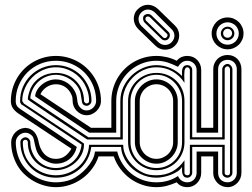

<svg xmlns="http://www.w3.org/2000/svg" viewBox="-20 -773 1042 793"><path d="M26.1 -185.8Q26.1 -197 30.8 -207.5Q35.4 -218 43.2 -226.1Q51 -234.1 61.3 -239.1Q71.5 -244.1 83 -244.6V-245.1Q96.2 -244.4 106.1 -239.5Q116 -234.6 122.7 -226.6Q129.4 -218.5 133.5 -208.1Q137.7 -197.8 139.6 -186.5Q142.1 -173.1 147.6 -160.5Q153.1 -147.9 161.9 -138.3Q170.7 -128.7 182.9 -122.8Q195.1 -116.9 210.9 -116.9H212.4Q234.4 -117.4 249.5 -128.9Q264.6 -140.4 274.9 -158.9L54.9 -304.9Q41.5 -314 33.2 -326.3Q24.9 -338.6 24.9 -356Q24.9 -381.6 31.5 -405.4Q38.1 -429.2 50.2 -450Q62.3 -470.7 79.2 -487.7Q96.2 -504.6 116.9 -516.7Q137.7 -528.8 161.4 -535.4Q185.1 -542 210.9 -542Q236.6 -542 260.4 -535.3Q284.2 -528.6 304.9 -516.5Q325.7 -504.4 342.7 -487.3Q359.6 -470.2 371.7 -449.6Q383.8 -429 390.4 -405.2Q397 -381.3 397 -356Q397 -344.2 392.1 -333.6Q387.2 -323 379 -314.9Q370.8 -306.9 360.2 -302Q349.6 -297.1 337.9 -297.1Q325.9 -297.1 315.4 -302Q304.9 -306.9 297 -314.9Q289.1 -323 284.5 -333.6Q280 -344.2 280 -356Q280 -362.8 279.1 -369.4Q278.1 -376 274.9 -382.1Q266.6 -401.6 249.8 -413.3Q232.9 -425 210.9 -425Q200.9 -425 191.3 -422.1Q181.6 -419.2 173.3 -413.8Q165 -408.4 158.2 -400.9Q151.4 -393.3 147 -384L356 -245.1H418V-225.1H350.1L346.9 -226.1L131.1 -371.1Q129.4 -371.8 127.9 -373.2Q126.5 -374.5 125 -376Q126.7 -390.9 135 -403.6Q143.3 -416.3 155.3 -425.5Q167.2 -434.8 181.8 -439.9Q196.3 -445.1 210.9 -445.1Q224.4 -445.1 236.8 -440.9Q249.3 -436.8 259.8 -429.4Q270.3 -422.1 278.6 -412Q286.9 -401.9 292 -389.9Q296.1 -380.1 297.4 -371.8Q298.6 -363.5 299.6 -356.1Q300.5 -348.6 302.7 -342Q304.9 -335.4 311 -329.1Q317.1 -323 323 -319.9Q328.9 -316.9 337.9 -316.9Q345.7 -316.9 352.8 -320.1Q359.9 -323.2 365.2 -328.6Q370.6 -334 373.8 -341.1Q377 -348.1 377 -356Q377 -379.2 371.1 -400.5Q365.2 -421.9 354.4 -440.3Q343.5 -458.7 328.4 -473.9Q313.2 -489 294.8 -499.6Q276.4 -510.3 255.1 -516.1Q233.9 -522 210.9 -522Q176 -522 145.8 -509.2Q115.5 -496.3 93 -473.9Q70.6 -451.4 57.7 -421.1Q44.9 -390.9 44.9 -356Q44.9 -349.6 46.1 -344.8Q47.4 -340.1 49.8 -336.1Q52.2 -332 56 -328.7Q59.8 -325.4 64.9 -322Q107.7 -293.5 140.3 -271.7Q172.9 -250 197.1 -233.8Q221.4 -217.5 238 -206.3Q254.6 -195.1 265.6 -187.7Q276.6 -180.4 282.7 -176.1Q288.8 -171.9 291.9 -169.8Q294.9 -167.7 295.8 -167Q296.6 -166.3 297.1 -166Q293.7 -150.6 286 -137.9Q278.3 -125.2 267.1 -116.1Q255.9 -106.9 241.6 -101.9Q227.3 -96.9 210.9 -96.9Q201.2 -96.9 193.2 -99.1Q185.3 -101.3 177 -105Q161.9 -111.3 152.3 -119.9Q142.8 -128.4 137.2 -137.9Q131.6 -147.5 128.8 -157.5Q126 -167.5 124 -177Q122.1 -186.5 120.2 -194.9Q118.4 -203.4 114.5 -210Q108.9 -216.6 101.3 -220.7Q93.8 -224.9 85.2 -224.9Q77.4 -224.9 70.1 -221.7Q62.7 -218.5 57.3 -213.1Q51.8 -207.8 48.5 -200.7Q45.2 -193.6 45.2 -185.8Q45.2 -163.8 50.5 -142.5Q55.9 -121.1 66.9 -101.1Q78.1 -82.3 93.9 -67.3Q109.6 -52.2 128.4 -41.7Q147.2 -31.2 168.2 -25.6Q189.2 -20 210.9 -20H212.4Q227.8 -20 244.4 -23.1Q261 -26.1 274.9 -32Q290.3 -38.3 306.8 -50.7Q323.2 -63 337.3 -78.6Q351.3 -94.2 361 -111.9Q370.6 -129.6 372.1 -147H418V-127H387Q377.7 -99.1 360.2 -75.8Q342.8 -52.5 319.7 -35.8Q296.6 -19 269.2 -9.6Q241.7 -0.2 212.4 0H210.9Q187.3 0 163.8 -6.5Q140.4 -12.9 119.4 -24.8Q98.4 -36.6 80.7 -53.5Q63 -70.3 51 -91.1Q39.1 -112.5 32.6 -136.2Q26.1 -159.9 26.1 -185.8ZM64.2 -185.8Q64.2 -193.6 69.7 -199.1Q75.2 -204.6 82.8 -205.6L83 -206.1Q87.9 -206.1 91.6 -204.6Q95.2 -203.1 97.7 -200.7Q101.1 -197.8 103.1 -193.8Q105.2 -189.9 105.2 -185.8Q105.2 -164.3 113 -144.9Q120.8 -125.5 134.9 -110.8Q148.9 -96.2 168.3 -87.6Q187.7 -79.1 210.9 -79.1Q231.7 -79.1 250.1 -86.5Q268.6 -94 282.8 -106.9Q297.1 -119.9 306 -137.7Q314.9 -155.5 316.9 -176L73 -339.1Q70.8 -340.6 68.7 -341.4Q66.7 -342.3 65.9 -345.9Q63.7 -348.4 63.4 -350.7Q63 -353 63 -356Q63 -386.7 74.6 -413.7Q86.2 -440.7 106.2 -460.7Q126.2 -480.7 153.2 -492.3Q180.2 -503.9 210.9 -503.9Q241.7 -503.9 268.6 -492.3Q295.4 -480.7 315.2 -460.7Q335 -440.7 346.4 -413.7Q357.9 -386.7 357.9 -356Q357.9 -352.3 356.2 -348.6Q354.5 -345 351.7 -342.2Q348.9 -339.4 345.2 -337.6Q341.6 -335.9 337.9 -335.9Q334.2 -335.9 329.7 -337.9Q325.2 -339.8 323 -342Q320.3 -344.7 318.8 -351.6Q317.4 -358.4 316.2 -366.6Q314.9 -374.8 313.6 -383.1Q312.3 -391.4 310.1 -397Q304.4 -411.6 294.1 -424Q283.7 -436.3 270.5 -445.2Q257.3 -454.1 241.9 -459.1Q226.6 -464.1 210.9 -464.1Q190.4 -464.1 171.8 -456.5Q153.1 -449 138.8 -435.8Q124.5 -422.6 115.5 -404.9Q106.4 -387.2 105 -366.9L345 -206.1H418V-197H340.1Q337.2 -198.7 328.6 -204.5Q320.1 -210.2 307.5 -218.5Q294.9 -226.8 279.2 -237.3Q263.4 -247.8 246.2 -259.4Q229 -271 211.2 -282.8Q193.4 -294.7 176.6 -306Q159.9 -317.4 145.1 -327.3Q130.4 -337.2 119.4 -344.7Q108.4 -352.3 101.8 -356.9Q95.2 -361.6 95 -362.1V-365Q95 -368.7 95.9 -374Q96.9 -379.4 98.5 -385Q100.1 -390.6 101.8 -396Q103.5 -401.4 105 -405Q112.1 -421.1 122.9 -433.6Q133.8 -446 147.5 -454.6Q161.1 -463.1 177.2 -467.5Q193.4 -471.9 210.9 -471.9Q235.8 -471.9 257 -463.1Q278.1 -454.3 293.7 -438.7Q309.3 -423.1 318.1 -402Q326.9 -380.9 326.9 -356Q326.9 -353.8 328.2 -352.2Q329.6 -350.6 331.1 -349.1Q331.8 -347.4 333.7 -346.7Q335.7 -345.9 337.9 -345.9Q343 -345.9 345.9 -349.1Q346.7 -350.6 347.3 -352.5Q347.9 -354.5 347.9 -356Q347.9 -374.8 343 -392.3Q338.1 -409.9 329.3 -425.4Q320.6 -440.9 308 -453.7Q295.4 -466.6 280.3 -475.7Q265.1 -484.9 247.6 -490Q230 -495.1 210.9 -495.1Q192.1 -495.1 174.6 -490Q157 -484.9 141.6 -475.7Q126.2 -466.6 113.4 -453.7Q100.6 -440.9 91.4 -425.4Q82.3 -409.9 77.1 -392.3Q72 -374.8 72 -356Q72 -354.5 73.1 -353.1Q74.2 -351.8 75 -351.1L77.9 -346.9V-345.9Q80.8 -344 89.5 -338.3Q98.1 -332.5 111 -324.1Q123.8 -315.7 139.8 -305.1Q155.8 -294.4 173.2 -282.8Q190.7 -271.2 208.7 -259.3Q226.8 -247.3 243.9 -236.1Q261 -224.9 275.9 -214.8Q290.8 -204.8 302 -197.3Q313.2 -189.7 319.9 -185.1Q326.7 -180.4 326.9 -179.9V-177Q326.9 -154.3 317 -134.9Q307.1 -115.5 290.9 -101.2Q274.7 -86.9 254.2 -78.6Q233.6 -70.3 212.4 -70.1H210.9Q193.6 -70.1 177 -75Q160.4 -79.8 146.1 -89Q131.8 -98.1 120.6 -111.3Q109.4 -124.5 103 -141.1Q98.4 -152.3 96.7 -163.1Q95 -173.8 95 -186Q95 -188.5 93.8 -190.9L93.3 -191.4Q93.3 -191.7 93.1 -191.7Q93 -191.7 93 -191.9Q89.8 -195.8 85.2 -195.8Q80.6 -195.8 77.4 -193Q74.2 -190.2 74.2 -185.8Q74.2 -170.7 76.8 -155.4Q79.3 -140.1 85.9 -126Q94.5 -107.9 107.8 -93.6Q121.1 -79.3 137.6 -69.5Q154.1 -59.6 172.7 -54.3Q191.4 -49.1 210.9 -49.1Q237.3 -49.1 261.5 -58.5Q285.6 -67.9 304.6 -84.7Q323.5 -101.6 335.1 -124.6Q346.7 -147.7 347.9 -175H418V-166H356.9Q353.5 -138.2 340.9 -114.9Q328.4 -91.6 309.1 -74.8Q289.8 -58.1 265 -48.7Q240.2 -39.3 212.4 -39.1H210.9Q180.4 -39.1 153.7 -50Q127 -61 107.1 -80.7Q87.2 -100.3 75.7 -127.2Q64.2 -154.1 64.2 -185.8Z M509 -356Q509 -380.4 518.3 -401.5Q527.6 -422.6 543.5 -438.2Q559.3 -453.9 580.7 -462.9Q602.1 -471.9 626 -471.9Q650.9 -471.9 672 -463.1Q693.1 -454.3 708.7 -438.7Q724.4 -423.1 733.2 -402Q741.9 -380.9 741.9 -356V-186Q741.9 -161.6 732.9 -140.5Q723.9 -119.4 708.3 -103.8Q692.6 -88.1 671.5 -79.1Q650.4 -70.1 626 -70.1Q602.1 -70.1 580.7 -79.1Q559.3 -88.1 543.5 -103.8Q527.6 -119.4 518.3 -140.5Q509 -161.6 509 -186ZM519 -186Q519 -163.6 527.3 -144Q535.6 -124.5 550 -110.1Q564.5 -95.7 584 -87.4Q603.5 -79.1 626 -79.1Q648.4 -79.1 667.8 -87.5Q687.3 -95.9 701.5 -110.5Q715.8 -125 723.9 -144.4Q731.9 -163.8 731.9 -186V-356Q731.9 -377.7 723.6 -397.3Q715.3 -417 701 -431.8Q686.8 -446.5 667.5 -455.3Q648.2 -464.1 626 -464.1Q604 -464.1 584.5 -455.6Q564.9 -447 550.4 -432.3Q535.9 -417.5 527.5 -397.8Q519 -378.2 519 -356ZM537.1 -356Q537.1 -374 544.3 -390.1Q551.5 -406.2 563.6 -418.5Q575.7 -430.7 591.8 -437.9Q607.9 -445.1 626 -445.1Q644.3 -445.1 660.4 -437.9Q676.5 -430.7 688.5 -418.5Q700.4 -406.2 707.3 -390.1Q714.1 -374 714.1 -356V-186Q714.1 -168.5 707.2 -152.2Q700.2 -136 688.1 -123.8Q676 -111.6 660 -104.2Q644 -96.9 626 -96.9Q607.9 -96.9 591.8 -104.1Q575.7 -111.3 563.6 -123.5Q551.5 -135.7 544.3 -151.9Q537.1 -168 537.1 -186ZM557.1 -186Q557.1 -171.6 562.6 -159.1Q568.1 -146.5 577.4 -137.2Q586.7 -127.9 599.2 -122.4Q611.8 -116.9 626 -116.9Q640.1 -116.9 652.8 -122.4Q665.5 -127.9 674.8 -137.2Q684.1 -146.5 689.6 -159.1Q695.1 -171.6 695.1 -186V-356Q695.1 -370.1 689.6 -382.8Q684.1 -395.5 674.8 -404.8Q665.5 -414.1 652.8 -419.6Q640.1 -425 626 -425Q611.8 -425 599.2 -419.6Q586.7 -414.1 577.4 -404.8Q568.1 -395.5 562.6 -382.8Q557.1 -370.1 557.1 -356ZM837.9 -225.1H792V-483.9Q792 -491.7 789.1 -498.7Q786.1 -505.6 781 -510.7Q775.9 -515.9 768.9 -518.9Q762 -522 754.2 -522Q740.5 -522 731.2 -515.1Q721.9 -508.3 715.1 -497.1Q703.4 -502.7 693 -507.2Q682.6 -511.7 672.1 -515Q661.6 -518.3 650.4 -520.1Q639.2 -522 626 -522Q602.8 -522 581.4 -515.9Q560.1 -509.8 541.6 -498.8Q523.2 -487.8 508.1 -472.4Q492.9 -457 482.3 -438.6Q471.7 -420.2 465.8 -399.2Q460 -378.2 460 -356V-225.1H413.8V-245.1H439.9V-356Q439.9 -381.6 446.5 -405.4Q453.1 -429.2 465.2 -450Q477.3 -470.7 494.3 -487.7Q511.2 -504.6 532 -516.7Q552.7 -528.8 576.4 -535.4Q600.1 -542 626 -542Q647.2 -542 669.2 -536.9Q691.2 -531.7 710 -522Q718.3 -532.5 729.4 -537.2Q740.5 -542 754.2 -542Q766.6 -542 777 -537.5Q787.4 -533 794.9 -525Q802.5 -517.1 806.8 -506.5Q811 -495.8 811 -483.9V-245.1H837.9ZM837.9 -127H811V-59.1Q811 -46.6 806.5 -35.9Q802 -25.1 794.2 -17.1Q786.4 -9 776.1 -4.5Q765.9 0 754.2 0Q740.5 0 729.4 -4.8Q718.3 -9.5 710 -20Q699.2 -15.6 689.2 -11.8Q679.2 -8.1 669.2 -5.5Q659.2 -2.9 648.6 -1.5Q637.9 0 626 0Q596.4 0 568.7 -9.3Q541 -18.6 517.8 -35.4Q494.6 -52.2 477.1 -75.6Q459.5 -98.9 450 -127H413.8V-147H464.1Q471.2 -118.9 486.5 -95.6Q501.7 -72.3 522.9 -55.4Q544.2 -38.6 570.4 -29.3Q596.7 -20 626 -20Q650.1 -20 672.4 -26.2Q694.6 -32.5 715.1 -45.9Q720.2 -33.9 730.3 -27Q740.5 -20 754.2 -20Q762.5 -20 769.4 -23.2Q776.4 -26.4 781.4 -31.7Q786.4 -37.1 789.2 -44.2Q792 -51.3 792 -59.1V-147H837.9ZM477.1 -206.1V-356Q477.1 -386.7 489.6 -413.7Q502.2 -440.7 523.1 -460.7Q543.9 -480.7 570.7 -492.3Q597.4 -503.9 626 -503.9Q655.5 -503.9 683.2 -492.1Q710.9 -480.2 731.9 -459Q731.9 -465.8 731.7 -473.6Q731.4 -481.4 733.2 -488.2Q734.9 -494.9 739.6 -499.4Q744.4 -503.9 754.2 -503.9Q762.5 -503.9 768.2 -498.2Q773.9 -492.4 773.9 -483.9V-206.1H837.9V-197H764.2V-483.9Q764.2 -487.8 761 -491.5Q757.8 -495.1 754.2 -495.1Q751.7 -495.1 749.3 -494.1Q746.8 -493.2 746.1 -491Q743.2 -488.3 742.1 -480.3Q741 -472.4 741 -462.9Q741 -453.4 741.5 -444.5Q741.9 -435.5 741.9 -430.9Q722.4 -461.2 692.4 -478.1Q662.4 -495.1 626 -495.1Q606.9 -495.1 589.2 -489.9Q571.5 -484.6 556.2 -475.1Q540.8 -465.6 528.1 -452.5Q515.4 -439.5 506.2 -424.1Q497.1 -408.7 492.1 -391.4Q487.1 -374 487.1 -356V-197H413.8V-206.1ZM413.8 -166V-175H489Q488.5 -156.7 495.5 -138.9Q502.4 -121.1 514 -105.7Q525.6 -90.3 540.8 -78.2Q555.9 -66.2 572 -59.1Q585 -53 598.3 -51Q611.6 -49.1 626 -49.1Q663.1 -49.1 692 -64.9Q720.9 -80.8 741.9 -111.1V-59.1Q741.9 -53.7 745.7 -51.4Q749.5 -49.1 754.2 -49.1Q758.5 -49.1 761.4 -51.8Q764.2 -54.4 764.2 -59.1V-175H837.9V-166H773.9V-59.1Q773.9 -55.4 772.2 -51.8Q770.5 -48.1 767.8 -45.3Q765.1 -42.5 761.5 -40.8Q757.8 -39.1 754.2 -39.1Q744.6 -39.1 740 -43.8Q735.4 -48.6 733.5 -55.5Q731.7 -62.5 731.8 -70.3Q731.9 -78.1 731.9 -84Q725.6 -73 712.8 -64.7Q700 -56.4 684.7 -50.7Q669.4 -44.9 653.7 -42Q637.9 -39.1 626 -39.1Q608.2 -39.1 590.8 -43.3Q573.5 -47.6 557.7 -55.5Q542 -63.5 528.3 -74.8Q514.6 -86.2 504.4 -100.2Q494.1 -114.3 487.7 -130.9Q481.2 -147.5 480 -166ZM653.1 -618.9Q656 -616 660.2 -615.6Q664.3 -615.2 668 -618.9Q671.1 -622.1 672 -626.5Q672.9 -630.9 668.9 -634L599.1 -701.9Q596.7 -704.3 591.8 -705.1Q586.9 -705.8 583 -701.9Q581.5 -700.7 580.9 -698.6Q580.3 -696.5 580.6 -694.1Q580.8 -691.7 581.7 -689.7Q582.5 -687.7 584 -687ZM676 -641.1Q679.4 -637.7 680.7 -633.7Q681.9 -629.6 681.5 -625.7Q681.2 -621.8 679.4 -618.2Q677.7 -614.5 675 -612.1Q672.9 -609.4 669.3 -607.9Q665.8 -606.4 661.7 -606.3Q657.7 -606.2 653.8 -607.7Q649.9 -609.1 647 -612.1L577.1 -679.9Q574.5 -682.6 572.9 -686.5Q571.3 -690.4 570.9 -694.5Q570.6 -698.5 571.4 -702.4Q572.3 -706.3 575 -709Q577.9 -711.9 582.2 -713.5Q586.4 -715.1 590.8 -715.1Q595.2 -715.1 599.2 -713.5Q603.3 -711.9 606 -709ZM619.1 -721.9Q606.2 -733.4 591.1 -733.6Q575.9 -733.9 563 -720.9Q557.4 -715.1 554.7 -707.8Q552 -700.4 552.2 -693.1Q552.5 -685.8 555.4 -678.7Q558.3 -671.6 564 -666L634 -599.1Q639.6 -593.5 646.6 -590.5Q653.6 -587.4 660.9 -587.3Q668.2 -587.2 675.3 -589.7Q682.4 -592.3 688 -597.9Q694.3 -604 697.4 -611.2Q700.4 -618.4 700.4 -625.9Q700.4 -633.3 697.3 -640.4Q694.1 -647.5 688 -653.1ZM551 -653.1Q542.5 -661.6 537.7 -672.1Q533 -682.6 532.5 -693.6Q532 -704.6 536 -715.3Q540 -726.1 549.1 -735.1Q558.1 -744.1 568.7 -748.7Q579.3 -753.2 590.5 -753.2Q601.6 -753.2 612.3 -748.9Q623 -744.6 632.1 -736.1L702.1 -668Q711.2 -659.4 715.7 -648.6Q720.2 -637.7 720.2 -626.5Q720.2 -615.2 715.9 -604.4Q711.7 -593.5 703.1 -585Q694.8 -575.9 684 -571.8Q673.1 -567.6 661.7 -567.7Q650.4 -567.9 639.6 -572.3Q628.9 -576.7 621.1 -585Z M880.9 -147V-59.1Q880.9 -50.3 883.8 -43.1Q886.7 -35.9 891.8 -30.8Q897 -25.6 904.2 -22.8Q911.4 -20 919.9 -20Q928.2 -20 935.2 -23.2Q942.1 -26.4 947.3 -31.7Q952.4 -37.1 955.2 -44.2Q958 -51.3 958 -59.1V-487.1Q958 -495.4 955.2 -502.4Q952.4 -509.5 947.3 -514.8Q942.1 -520 935.2 -522.9Q928.2 -525.9 919.9 -525.9Q911.4 -525.9 904.2 -523.1Q897 -520.3 891.8 -515.1Q886.7 -510 883.8 -502.8Q880.9 -495.6 880.9 -487.1V-225.1H828.9V-245.1H860.8V-487.1Q860.8 -499.8 865.4 -510.5Q869.9 -521.2 877.7 -529.2Q885.5 -537.1 896.4 -541.5Q907.2 -545.9 919.9 -545.9Q932.6 -545.9 943.1 -541.4Q953.6 -536.9 961.2 -528.9Q968.8 -521 972.9 -510.3Q977.1 -499.5 977.1 -487.1V-59.1Q977.1 -47.4 972.8 -36.7Q968.5 -26.1 960.8 -17.9Q953.1 -9.8 942.7 -4.9Q932.4 0 919.9 0Q908.2 0 897.6 -4.4Q887 -8.8 878.8 -16.7Q870.6 -24.7 865.7 -35.4Q860.8 -46.1 860.8 -59.1V-127H828.9V-147ZM929.9 -487.1Q929.9 -490.7 926.9 -494.9Q923.8 -499 919.9 -499Q914.6 -499 911.3 -495.2Q908 -491.5 908 -487.1V-197H828.9V-206.1H897.9V-487.1Q897.9 -491.2 899.8 -495.1Q901.6 -499 904.8 -502.2Q908 -505.4 911.9 -507.2Q915.8 -509 919.9 -509Q923.6 -509 927.2 -507Q930.9 -504.9 933.7 -501.7Q936.5 -498.5 938.2 -494.6Q939.9 -490.7 939.9 -487.1V-59.1Q939.9 -54.9 938.1 -51.3Q936.3 -47.6 933.3 -44.9Q930.4 -42.2 926.9 -40.6Q923.3 -39.1 919.9 -39.1Q910.9 -39.1 904.4 -44.9Q897.9 -50.8 897.9 -59.1V-166H828.9V-175H908V-59.1Q908 -53.7 911.6 -51.4Q915.3 -49.1 919.9 -49.1Q925.3 -49.1 927.6 -52.1Q929.9 -55.2 929.9 -59.1ZM854.2 -635Q854.2 -648.7 859.4 -660.6Q864.5 -672.6 873.4 -681.6Q882.3 -690.7 894.3 -695.8Q906.2 -700.9 919.9 -700.9Q933.6 -700.9 945.6 -695.8Q957.5 -690.7 966.6 -681.6Q975.6 -672.6 980.7 -660.6Q985.8 -648.7 985.8 -635Q985.8 -621.3 980.7 -609.4Q975.6 -597.4 966.6 -588.5Q957.5 -579.6 945.6 -574.5Q933.6 -569.3 919.9 -569.3Q906.2 -569.3 894.3 -574.5Q882.3 -579.6 873.4 -588.5Q864.5 -597.4 859.4 -609.4Q854.2 -621.3 854.2 -635ZM873.8 -634.5Q873.8 -625 877.4 -616.6Q881.1 -608.2 887.3 -601.9Q893.6 -595.7 902 -592Q910.4 -588.4 919.9 -588.4Q929.4 -588.4 938 -592Q946.5 -595.7 952.8 -601.9Q959 -608.2 962.6 -616.6Q966.3 -625 966.3 -634.5Q966.3 -644 962.6 -652.6Q959 -661.1 952.8 -667.4Q946.5 -673.6 938 -677.2Q929.4 -680.9 919.9 -680.9Q910.4 -680.9 902 -677.2Q893.6 -673.6 887.3 -667.4Q881.1 -661.1 877.4 -652.6Q873.8 -644 873.8 -634.5ZM892.1 -634.8Q892.1 -640.6 894.3 -645.6Q896.5 -650.6 900.3 -654.5Q904.1 -658.4 909.1 -660.6Q914.1 -662.8 919.9 -662.8Q925.8 -662.8 930.8 -660.6Q935.8 -658.4 939.7 -654.5Q943.6 -650.6 945.8 -645.6Q948 -640.6 948 -634.8Q948 -628.9 945.8 -623.9Q943.6 -618.9 939.7 -615.1Q935.8 -611.3 930.8 -609.1Q925.8 -606.9 919.9 -606.9Q914.1 -606.9 909.1 -609.1Q904.1 -611.3 900.3 -615.1Q896.5 -618.9 894.3 -623.9Q892.1 -628.9 892.1 -634.8ZM901.6 -635.5Q901.6 -627.7 906.9 -622.4Q912.1 -617.2 919.9 -617.2Q927.7 -617.2 933.1 -622.4Q938.5 -627.7 938.5 -635.5Q938.5 -643.3 933.1 -648.7Q927.7 -654.1 919.9 -654.1Q912.1 -654.1 906.9 -648.7Q901.6 -643.3 901.6 -635.5Z"/></svg>

Font: TafelwerkOT
Style: Regular
Weight: 400
Designer: Peter Wiegel
Foundry: Peter Wiegel, based on an original design named Oxford by Christine Lord, 1969
Version: Version 1.000